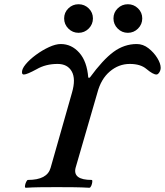

<svg xmlns="http://www.w3.org/2000/svg" viewBox="-20 -884 779 907"><path d="M102 3Q97 3 98 -6Q99 -15 103.5 -24.5Q108 -34 112 -34Q203 -34 219 -91L320 -446Q339 -511 319 -546.5Q299 -582 252 -582Q196 -582 153 -557Q107 -532 93 -532Q85 -532 84 -540Q82 -557 101 -580Q120 -603 150 -625Q180 -647 211.5 -661.5Q243 -676 267 -676Q318 -676 354.5 -635Q391 -594 397 -517H404Q466 -602 516.5 -639Q567 -676 626 -676Q656 -676 681.5 -656Q707 -636 723 -610Q739 -584 739 -564Q739 -552 732.5 -542Q726 -532 719 -532Q703 -532 672 -558Q644 -582 593 -582Q541 -582 499 -546.5Q457 -511 440 -446L337 -91Q323 -34 413 -34Q417 -34 416 -24.5Q415 -15 411 -6Q407 3 402 3Q368 1 331.5 0.5Q295 0 248 0Q201 0 167 0.5Q133 1 102 3ZM351 -729Q323 -729 303 -749Q283 -769 283 -797Q283 -825 303 -844.5Q323 -864 351 -864Q379 -864 399 -844.5Q419 -825 419 -797Q419 -769 399 -749Q379 -729 351 -729ZM584 -729Q556 -729 536 -749Q516 -769 516 -797Q516 -825 536 -844.5Q556 -864 584 -864Q612 -864 632 -844.5Q652 -825 652 -797Q652 -769 632 -749Q612 -729 584 -729Z"/></svg>

Font: Junicode SmExp
Style: Bold Italic
Weight: 700
Width: 6
Italic angle: -11°
Designer: Peter S. Baker
Version: Version 2.205; ttfautohint (v1.8.4)